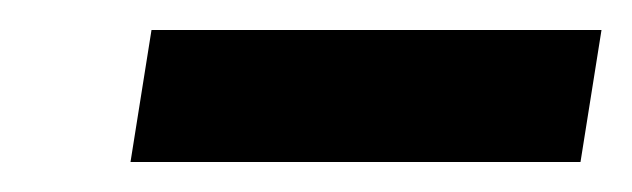

<svg xmlns="http://www.w3.org/2000/svg" viewBox="-20 -691 421 128"><path d="M67 -583 81 -671H381L367 -583Z"/></svg>

Font: MuseoModerno Thin SemiBold
Style: Italic
Weight: 600
Italic angle: -9°
Version: Version 1.003